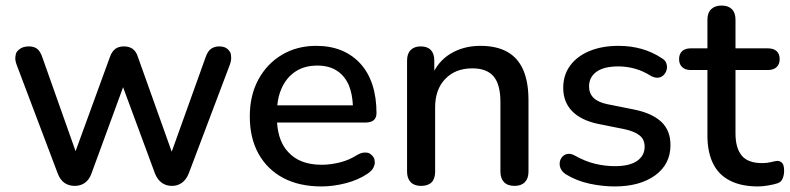

<svg xmlns="http://www.w3.org/2000/svg" viewBox="-20 -662 2842 691"><path d="M249 7Q228 7 212.5 -3.5Q197 -14 188 -37L41 -426Q35 -441 35 -453Q35 -457 37 -467Q39 -477 51.5 -486Q64 -495 84 -495Q102 -495 113.5 -486.5Q125 -478 133 -454L252 -118L376 -458Q383 -477 395 -486Q407 -495 426 -495Q445 -495 457.5 -486Q470 -477 476 -458L598 -116L720 -456Q728 -479 740.5 -487Q753 -495 769 -495Q789 -495 799.5 -485Q810 -475 811 -466Q812 -457 812 -454Q812 -441 806 -426L659 -37Q650 -15 634.5 -4Q619 7 599 7Q578 7 562.5 -4Q547 -15 538 -37L423 -348L309 -37Q301 -15 285.5 -4Q270 7 249 7Z M1137 9Q1057 9 999.5 -21.5Q942 -52 910.5 -108.5Q879 -165 879 -243Q879 -319 910 -376Q941 -433 995 -465Q1049 -497 1118 -497Q1169 -497 1209 -480.5Q1249 -464 1277.5 -432.5Q1306 -401 1320.5 -356Q1335 -311 1335 -255Q1335 -238 1325 -229.5Q1315 -221 1295 -221H977Q982 -151 1018 -114Q1059 -69 1138 -69Q1168 -69 1201.5 -77Q1235 -85 1265 -104Q1280 -113 1293 -113Q1294 -113 1301.5 -112.5Q1309 -112 1317.5 -104Q1326 -96 1327.5 -88.5Q1329 -81 1329 -78Q1329 -69 1323.5 -58Q1318 -47 1303 -37Q1269 -14 1224 -2.5Q1179 9 1137 9ZM1236 -354Q1221 -389 1192.5 -407.5Q1164 -426 1122 -426Q1075 -426 1042.5 -404Q1010 -382 993 -343Q981 -316 978 -283H1250Q1248 -324 1236 -354Z M1495 7Q1471 7 1458 -6.5Q1445 -20 1445 -44V-444Q1445 -469 1458 -482Q1471 -495 1494 -495Q1518 -495 1530.5 -482Q1543 -469 1543 -444V-366L1532 -384Q1554 -440 1601 -468.5Q1648 -497 1709 -497Q1767 -497 1805.5 -475.5Q1844 -454 1863 -410.5Q1882 -367 1882 -301V-44Q1882 -20 1869 -6.5Q1856 7 1832 7Q1807 7 1794 -6.5Q1781 -20 1781 -44V-295Q1781 -358 1756.5 -387Q1732 -416 1680 -416Q1619 -416 1582.5 -378Q1546 -340 1546 -276V-44Q1546 7 1495 7Z M2192 9Q2148 9 2101.5 -1Q2055 -11 2016 -35Q2003 -44 1998 -55Q1993 -66 1994.5 -77.5Q1996 -89 2003.5 -97.5Q2011 -106 2022.5 -108Q2034 -110 2047 -103Q2086 -81 2122 -72.5Q2158 -64 2193 -64Q2246 -64 2273 -83Q2300 -102 2300 -134Q2300 -160 2282 -174.5Q2264 -189 2228 -197L2133 -216Q2071 -229 2039 -262Q2007 -295 2007 -346Q2007 -392 2032 -426Q2057 -460 2102 -478.5Q2147 -497 2206 -497Q2250 -497 2289 -486Q2328 -475 2361 -453Q2374 -446 2378 -434.5Q2382 -423 2379.5 -412Q2377 -401 2369 -392.5Q2361 -384 2349.5 -382.5Q2338 -381 2324 -388Q2294 -407 2264.5 -415Q2235 -423 2206 -423Q2153 -423 2126.5 -403.5Q2100 -384 2100 -351Q2100 -326 2116 -310Q2132 -294 2166 -287L2261 -268Q2326 -255 2359.5 -224Q2393 -193 2393 -140Q2393 -71 2338 -31Q2283 9 2192 9Z M2708 9Q2648 9 2607 -12Q2566 -33 2546 -74Q2526 -115 2526 -174V-410H2466Q2446 -410 2435 -420.5Q2424 -431 2424 -449Q2424 -468 2435 -478Q2446 -488 2466 -488H2526V-591Q2526 -616 2539.5 -629Q2553 -642 2577 -642Q2601 -642 2614 -629Q2627 -616 2627 -591V-488H2744Q2764 -488 2775 -478Q2786 -468 2786 -449Q2786 -431 2775 -420.5Q2764 -410 2744 -410H2627V-182Q2627 -129 2649.5 -102Q2672 -75 2723 -75Q2741 -75 2754.5 -78.5Q2768 -82 2777 -83Q2788 -83 2795 -75.5Q2802 -68 2802 -47Q2802 -32 2796.5 -19Q2791 -6 2777 -2Q2765 2 2744.5 5.5Q2724 9 2708 9Z"/></svg>

Font: Nunito SemiBold
Style: Regular
Weight: 600
Designer: Vernon Adams
Foundry: Vernon Adams
Version: Version 3.602